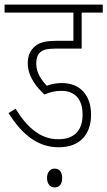

<svg xmlns="http://www.w3.org/2000/svg" viewBox="-20 -642 468 837"><path d="M248 -246C303 -246 340 -213 340 -143C340 -74 305 -35 234 -35C155 -35 97 -88 48 -168L17 -149C73 -61 140 0 236 0C332 0 377 -60 377 -142C377 -226 330 -280 250 -280C227 -280 204 -276 184 -268C164 -290 138 -322 138 -364C138 -385 142 -400 152 -411C165 -424 182 -430 220 -430H336V-587H428V-622H0V-587H300V-464H227C170 -464 145 -454 126 -434C109 -417 101 -394 101 -366C101 -309 140 -260 174 -230C199 -241 222 -246 248 -246ZM185 134C185 161 200 175 218 175C238 175 251 162 251 134C251 108 239 93 218 93C199 93 185 108 185 134Z"/></svg>

Font: Noto Sans Devanagari UI ExtraCondensed ExtraLight
Style: Regular
Weight: 200
Width: 2
Designer: Jelle Bosma - Monotype Design Team
Foundry: Monotype Imaging Inc.
Version: Version 2.004